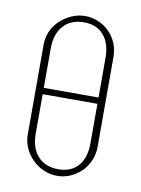

<svg xmlns="http://www.w3.org/2000/svg" viewBox="-65 -548 442 601"><g transform="rotate(10 156.0 -248.0)"><path d="M158 -502Q180 -502 200 -493.5Q220 -485 235 -470Q250 -455 258.5 -435Q267 -415 267 -392V-105Q267 -83 258.5 -62.5Q250 -42 235 -27Q220 -12 200 -3Q180 6 157 6Q135 6 114.5 -3Q94 -12 78.5 -27.5Q63 -43 54 -63Q45 -83 45 -105V-392Q45 -414 54 -434Q63 -454 79 -469Q95 -484 115.5 -493Q136 -502 158 -502ZM158 -482Q116 -482 92.5 -455.5Q69 -429 69 -384V-258H243V-384Q243 -430 220.5 -456Q198 -482 158 -482ZM69 -238V-113Q69 -67 92.5 -41Q116 -15 158 -15Q198 -15 220.5 -40.5Q243 -66 243 -113V-238Z"/></g></svg>

Font: Moniqa Thin Paragraph
Style: Regular
Weight: 100
Designer: Rajesh Rajput
Foundry: Rajesh Rajput
Version: Version 1.000